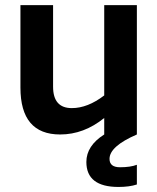

<svg xmlns="http://www.w3.org/2000/svg" viewBox="-20 -533 623 761"><path d="M393.1 0V-65.4Q312.5 0 218.3 0Q61 0 61 -186V-512.7H190.4V-189.5Q190.4 -104.5 264.6 -104.5Q327.6 -104.5 393.1 -154.8V-512.7H522.5V0Q414.1 46.9 414.1 96.7Q414.1 129.9 455.6 129.9Q497.1 129.9 522.5 120.1V198.2Q492.7 208 449.7 208Q322.3 208 322.3 108.9Q322.3 44.9 393.1 0Z"/></svg>

Font: SansationBold
Style: Bold
Weight: 700
Designer: Bernd Montag
Version: Version 1.301